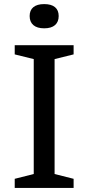

<svg xmlns="http://www.w3.org/2000/svg" viewBox="-20 -919 432 939"><path d="M340 -44.5V0H52V-44.5L145 -68V-630L52 -653V-698H340V-653L247 -630V-68ZM196 -780.5Q161.5 -780.5 143.2 -796.2Q125 -812 125 -840.5Q125 -869 143.2 -884Q161.5 -899 196 -899Q231 -899 249 -884Q267 -869 267 -840.5Q267 -812 249 -796.2Q231 -780.5 196 -780.5Z"/></svg>

Font: Newsreader 9pt
Style: Regular
Weight: 400
Designer: Hugues Gentile
Foundry: Production Type
Version: Version 1.003